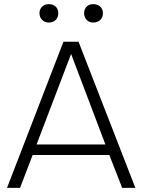

<svg xmlns="http://www.w3.org/2000/svg" viewBox="-20 -909 689 929"><path d="M14 0 287 -707H360L635 0H571L509 -159H138L77 0ZM157 -210H490L324 -648ZM431 -800Q411 -800 399 -813Q387 -826 387 -845Q387 -864 399 -876.5Q411 -889 431 -889Q452 -889 465 -877Q478 -865 478 -845Q478 -825 465 -812.5Q452 -800 431 -800ZM216 -800Q196 -800 183.5 -813Q171 -826 171 -845Q171 -864 183.5 -876.5Q196 -889 216 -889Q237 -889 249.5 -877Q262 -865 262 -845Q262 -825 249.5 -812.5Q237 -800 216 -800Z"/></svg>

Font: Onest ExtraLight
Style: Regular
Weight: 250
Designer: Dmitri Voloshin, Andrey Kudryavtsev
Foundry: Dmitri Voloshin, Andrey Kudryavtsev
Version: Version 1.000;gftools[0.9.33]